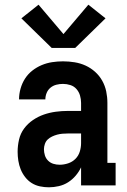

<svg xmlns="http://www.w3.org/2000/svg" viewBox="-20 -789 540 817"><path d="M188 8Q169 8 150 4Q131 0 115 -10Q99 -20 87 -35.5Q75 -51 68 -68.5Q61 -86 58 -105Q55 -124 55 -143Q55 -169 61 -195Q67 -221 82.5 -242Q98 -263 120 -278Q142 -293 166.5 -301.5Q191 -310 217 -313.5Q243 -317 269 -317H325V-351Q325 -367 320.5 -382.5Q316 -398 305.5 -410Q295 -422 279.5 -427Q264 -432 248 -432Q234 -432 220 -428.5Q206 -425 195 -416Q184 -407 178.5 -393.5Q173 -380 173 -366H61Q61 -389 67.5 -412Q74 -435 86.5 -454.5Q99 -474 117.5 -488.5Q136 -503 157.5 -512Q179 -521 202 -524.5Q225 -528 248 -528Q273 -528 297.5 -524Q322 -520 344 -510Q366 -500 384.5 -483.5Q403 -467 415 -445.5Q427 -424 432 -400Q437 -376 437 -351V-96H472V0H325V-77Q316 -58 302 -41.5Q288 -25 270 -13.5Q252 -2 230.5 3Q209 8 188 8ZM234 -88Q252 -88 270 -94Q288 -100 301 -113Q314 -126 319.5 -144Q325 -162 325 -180V-221H269Q257 -221 245.5 -220Q234 -219 223 -216Q212 -213 201.5 -208Q191 -203 183 -195.5Q175 -188 171 -176.5Q167 -165 167 -154Q167 -141 171 -128Q175 -115 184.5 -105.5Q194 -96 207 -92Q220 -88 234 -88ZM200 -585 71 -711 144 -769 250 -644 356 -769 429 -711 300 -585Z"/></svg>

Font: Iosevka Gothic
Style: Bold
Weight: 700
Monospace: yes
Designer: Belleve Invis
Foundry: Belleve Invis
Version: Version 15.5.1; ttfautohint (v1.8.4)